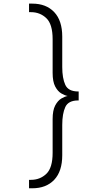

<svg xmlns="http://www.w3.org/2000/svg" viewBox="-20 -829 590 1058"><path d="M158 208.5H140V162H150.5Q200.5 162 235.2 129Q270 96 270 13V-172.5Q270 -221 284.2 -247.8Q298.5 -274.5 317.8 -286Q337 -297.5 353 -300Q337 -303 317.8 -314.2Q298.5 -325.5 284.2 -352.2Q270 -379 270 -427.5V-613Q270 -696 235.2 -729Q200.5 -762 150.5 -762H140V-809H158Q234.5 -809 278.8 -762.2Q323 -715.5 323 -627V-459.5Q323 -398 339.8 -361.5Q356.5 -325 410.5 -325H413.5V-275.5H410.5Q356.5 -275.5 339.8 -239Q323 -202.5 323 -140.5V26.5Q323 115 278.8 161.8Q234.5 208.5 158 208.5Z"/></svg>

Font: Trispace SemiCondensed ExtraLight
Style: Regular
Weight: 200
Width: 4
Designer: Tyler Finck
Foundry: Etcetera Type Company
Version: Version 1.210; ttfautohint (v1.8.3)